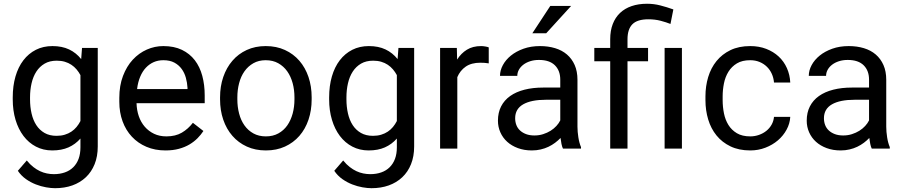

<svg xmlns="http://www.w3.org/2000/svg" viewBox="-20 -780 4746 1008"><path d="M46.9 -268.6Q46.9 -329.1 61.3 -378.7Q75.7 -428.2 102.8 -463.6Q129.9 -499 168.5 -518.6Q207 -538.1 255.4 -538.1Q305.7 -538.1 342.8 -520.5Q379.9 -502.9 406.2 -469.7L410.6 -528.3H493.2V-11.2Q493.2 41 476.8 81.8Q460.4 122.6 430.7 150.6Q400.9 178.7 359.9 193.4Q318.8 208 269 208Q248.5 208 221.9 203.4Q195.3 198.7 168.2 188.2Q141.1 177.7 116.2 160.2Q91.3 142.6 73.7 116.7L120.6 62.5Q137.2 83 154.8 96.7Q172.4 110.4 190.2 118.7Q208 127 226.3 130.6Q244.6 134.3 262.7 134.3Q294.4 134.3 320.3 125.2Q346.2 116.2 364.5 98.1Q382.8 80.1 392.6 54Q402.3 27.8 402.3 -6.8V-52.7Q376 -22.5 339.6 -6.3Q303.2 9.8 254.4 9.8Q207 9.8 168.7 -10.3Q130.4 -30.3 103.3 -66.2Q76.2 -102.1 61.5 -151.1Q46.9 -200.2 46.9 -258.3ZM137.7 -258.3Q137.7 -218.8 145.8 -183.8Q153.8 -148.9 170.7 -123Q187.5 -97.2 213.9 -82Q240.2 -66.9 276.9 -66.9Q300.8 -66.9 320.1 -72.8Q339.4 -78.6 354.7 -88.9Q370.1 -99.1 381.8 -113.3Q393.6 -127.4 402.3 -144.5V-385.7Q393.6 -401.9 381.8 -415.8Q370.1 -429.7 354.7 -439.9Q339.4 -450.2 320.3 -455.8Q301.3 -461.4 277.8 -461.4Q240.7 -461.4 214.4 -446Q188 -430.7 170.9 -404.3Q153.8 -377.9 145.8 -343Q137.7 -308.1 137.7 -268.6Z M848.6 9.8Q793.5 9.8 748.8 -9.3Q704.1 -28.3 672.4 -62.3Q640.6 -96.2 623.5 -143.1Q606.4 -189.9 606.4 -245.6V-266.1Q606.4 -330.6 625.7 -381.3Q645 -432.1 677.2 -466.8Q709.5 -501.5 751 -519.8Q792.5 -538.1 837.4 -538.1Q894 -538.1 935.1 -518.3Q976.1 -498.5 1002.7 -463.9Q1029.3 -429.2 1042 -381.8Q1054.7 -334.5 1054.7 -278.8V-238.3H696.8Q697.8 -201.7 708.7 -169.9Q719.7 -138.2 740 -114.7Q760.3 -91.3 788.8 -77.6Q817.4 -64 853.5 -64Q901.4 -64 934.6 -83.5Q967.8 -103 992.7 -135.3L1047.9 -92.3Q1035.2 -72.8 1017.1 -54.4Q999 -36.1 974.9 -21.7Q950.7 -7.3 919.4 1.2Q888.2 9.8 848.6 9.8ZM837.4 -463.9Q810.1 -463.9 787.1 -453.9Q764.2 -443.8 746.1 -424.8Q728 -405.8 716.1 -377.4Q704.1 -349.1 699.7 -312.5H964.4V-319.3Q962.9 -345.7 955.8 -371.6Q948.7 -397.5 933.8 -418Q918.9 -438.5 895.5 -451.2Q872.1 -463.9 837.4 -463.9Z M1135.3 -269Q1135.3 -326.7 1152.1 -375.7Q1168.9 -424.8 1200 -460.9Q1231 -497.1 1275.4 -517.6Q1319.8 -538.1 1375 -538.1Q1431.2 -538.1 1475.8 -517.6Q1520.5 -497.1 1551.8 -460.9Q1583 -424.8 1599.6 -375.7Q1616.2 -326.7 1616.2 -269V-258.3Q1616.2 -200.7 1599.6 -151.6Q1583 -102.5 1551.8 -66.7Q1520.5 -30.8 1476.1 -10.5Q1431.6 9.8 1376 9.8Q1320.3 9.8 1275.9 -10.5Q1231.4 -30.8 1200.2 -66.7Q1168.9 -102.5 1152.1 -151.6Q1135.3 -200.7 1135.3 -258.3ZM1226.1 -258.3Q1226.1 -218.8 1235.4 -183.6Q1244.6 -148.4 1263.4 -121.8Q1282.2 -95.2 1310.3 -79.6Q1338.4 -64 1376 -64Q1413.1 -64 1441.4 -79.6Q1469.7 -95.2 1488.3 -121.8Q1506.8 -148.4 1516.4 -183.6Q1525.9 -218.8 1525.9 -258.3V-269Q1525.9 -308.1 1516.4 -343.5Q1506.8 -378.9 1488 -405.5Q1469.2 -432.1 1440.9 -448Q1412.6 -463.9 1375 -463.9Q1337.9 -463.9 1310.1 -448Q1282.2 -432.1 1263.4 -405.5Q1244.6 -378.9 1235.4 -343.5Q1226.1 -308.1 1226.1 -269Z M1708 -268.6Q1708 -329.1 1722.4 -378.7Q1736.8 -428.2 1763.9 -463.6Q1791 -499 1829.6 -518.6Q1868.2 -538.1 1916.5 -538.1Q1966.8 -538.1 2003.9 -520.5Q2041 -502.9 2067.4 -469.7L2071.8 -528.3H2154.3V-11.2Q2154.3 41 2137.9 81.8Q2121.6 122.6 2091.8 150.6Q2062 178.7 2021 193.4Q1980 208 1930.2 208Q1909.7 208 1883.1 203.4Q1856.4 198.7 1829.3 188.2Q1802.2 177.7 1777.3 160.2Q1752.4 142.6 1734.9 116.7L1781.7 62.5Q1798.3 83 1815.9 96.7Q1833.5 110.4 1851.3 118.7Q1869.1 127 1887.5 130.6Q1905.8 134.3 1923.8 134.3Q1955.6 134.3 1981.4 125.2Q2007.3 116.2 2025.6 98.1Q2043.9 80.1 2053.7 54Q2063.5 27.8 2063.5 -6.8V-52.7Q2037.1 -22.5 2000.7 -6.3Q1964.4 9.8 1915.5 9.8Q1868.2 9.8 1829.8 -10.3Q1791.5 -30.3 1764.4 -66.2Q1737.3 -102.1 1722.7 -151.1Q1708 -200.2 1708 -258.3ZM1798.8 -258.3Q1798.8 -218.8 1806.9 -183.8Q1814.9 -148.9 1831.8 -123Q1848.6 -97.2 1875 -82Q1901.4 -66.9 1938 -66.9Q1961.9 -66.9 1981.2 -72.8Q2000.5 -78.6 2015.9 -88.9Q2031.2 -99.1 2043 -113.3Q2054.7 -127.4 2063.5 -144.5V-385.7Q2054.7 -401.9 2043 -415.8Q2031.2 -429.7 2015.9 -439.9Q2000.5 -450.2 1981.4 -455.8Q1962.4 -461.4 1939 -461.4Q1901.9 -461.4 1875.5 -446Q1849.1 -430.7 1832 -404.3Q1814.9 -377.9 1806.9 -343Q1798.8 -308.1 1798.8 -268.6Z M2545.9 -447.3Q2534.2 -449.2 2524.2 -450Q2514.2 -450.7 2501.5 -450.7Q2454.6 -450.7 2425 -430.2Q2395.5 -409.7 2380.9 -375V0H2290.5V-528.3H2378.4L2379.9 -467.3Q2400.4 -500 2431.2 -519Q2461.9 -538.1 2505.9 -538.1Q2515.6 -538.1 2528.3 -535.9Q2541 -533.7 2545.9 -531.2Z M2935.5 0Q2930.7 -9.8 2927.7 -24.7Q2924.8 -39.6 2922.9 -55.7Q2910.2 -42.5 2894.3 -30.5Q2878.4 -18.6 2859.6 -9.5Q2840.8 -0.5 2818.8 4.6Q2796.9 9.8 2772.5 9.8Q2731.9 9.8 2699 -2.4Q2666 -14.6 2642.8 -35.6Q2619.6 -56.6 2606.9 -85.2Q2594.2 -113.8 2594.2 -146.5Q2594.2 -189 2610.8 -221.4Q2627.4 -253.9 2658.4 -275.9Q2689.5 -297.9 2733.4 -309.1Q2777.3 -320.3 2831.5 -320.3H2921.4V-361.8Q2921.4 -409.2 2893.1 -437.3Q2864.7 -465.3 2809.6 -465.3Q2784.2 -465.3 2763.2 -458.5Q2742.2 -451.7 2727.3 -440.2Q2712.4 -428.7 2704.1 -413.6Q2695.8 -398.4 2695.8 -381.8H2605Q2605 -410.2 2619.9 -438Q2634.8 -465.8 2662.1 -488Q2689.5 -510.3 2728.3 -524.2Q2767.1 -538.1 2814.9 -538.1Q2857.9 -538.1 2894.3 -527.1Q2930.7 -516.1 2956.5 -493.9Q2982.4 -471.7 2997.1 -438.5Q3011.7 -405.3 3011.7 -360.8V-115.2Q3011.7 -88.4 3016.4 -58.8Q3021 -29.3 3030.3 -7.8V0ZM2785.6 -68.8Q2810.1 -68.8 2831.5 -75.7Q2853 -82.5 2870.6 -93.5Q2888.2 -104.5 2901.1 -118.7Q2914.1 -132.8 2921.4 -147.9V-256.3H2846.2Q2768.6 -256.3 2726.6 -232.2Q2684.6 -208 2684.6 -159.2Q2684.6 -140.1 2690.9 -123.5Q2697.3 -106.9 2710.2 -95Q2723.1 -83 2741.9 -75.9Q2760.7 -68.8 2785.6 -68.8ZM2869.1 -749H2978.5L2847.7 -605.5H2774.9Z M3183.6 0V-458.5H3100.1V-528.3H3183.6V-574.2Q3183.6 -619.1 3197 -653.8Q3210.4 -688.5 3235.4 -712.2Q3260.3 -735.8 3296.1 -748Q3332 -760.3 3377 -760.3Q3412.6 -760.3 3446 -751.7Q3479.5 -743.2 3515.1 -730.5L3500 -654.3Q3478 -663.1 3448.5 -670.9Q3418.9 -678.7 3383.8 -678.7Q3325.7 -678.7 3300 -652.6Q3274.4 -626.5 3274.4 -574.2V-528.3H3382.3V-458.5H3274.4V0ZM3560.1 0H3469.2V-528.3H3560.1Z M3918.9 -64Q3942.9 -64 3964.8 -71.8Q3986.8 -79.6 4003.7 -93.3Q4020.5 -106.9 4031 -125.7Q4041.5 -144.5 4043.5 -166.5H4128.9Q4127 -131.3 4109.6 -99.4Q4092.3 -67.4 4064 -43.2Q4035.6 -19 3998.3 -4.6Q3960.9 9.8 3918.9 9.8Q3859.4 9.8 3815.2 -11.5Q3771 -32.7 3741.7 -68.8Q3712.4 -105 3698 -152.8Q3683.6 -200.7 3683.6 -253.9V-274.4Q3683.6 -327.6 3698 -375.5Q3712.4 -423.3 3741.7 -459.5Q3771 -495.6 3814.9 -516.8Q3858.9 -538.1 3918.5 -538.1Q3964.8 -538.1 4002.7 -523.4Q4040.5 -508.8 4068.1 -483.2Q4095.7 -457.5 4111.3 -422.4Q4127 -387.2 4128.9 -346.7H4043.5Q4041.5 -371.1 4032 -392.3Q4022.5 -413.6 4006.3 -429.4Q3990.2 -445.3 3968 -454.6Q3945.8 -463.9 3918.5 -463.9Q3876.5 -463.9 3848.9 -447.3Q3821.3 -430.7 3804.4 -403.6Q3787.6 -376.5 3780.8 -342.5Q3773.9 -308.6 3773.9 -274.4V-253.9Q3773.9 -218.8 3780.8 -184.8Q3787.6 -150.9 3804.2 -124Q3820.8 -97.2 3848.6 -80.6Q3876.5 -64 3918.9 -64Z M4556.6 0Q4551.8 -9.8 4548.8 -24.7Q4545.9 -39.6 4543.9 -55.7Q4531.2 -42.5 4515.4 -30.5Q4499.5 -18.6 4480.7 -9.5Q4461.9 -0.5 4439.9 4.6Q4418 9.8 4393.6 9.8Q4353 9.8 4320.1 -2.4Q4287.1 -14.6 4263.9 -35.6Q4240.7 -56.6 4228 -85.2Q4215.3 -113.8 4215.3 -146.5Q4215.3 -189 4231.9 -221.4Q4248.5 -253.9 4279.5 -275.9Q4310.5 -297.9 4354.5 -309.1Q4398.4 -320.3 4452.6 -320.3H4542.5V-361.8Q4542.5 -409.2 4514.2 -437.3Q4485.8 -465.3 4430.7 -465.3Q4405.3 -465.3 4384.3 -458.5Q4363.3 -451.7 4348.4 -440.2Q4333.5 -428.7 4325.2 -413.6Q4316.9 -398.4 4316.9 -381.8H4226.1Q4226.1 -410.2 4241 -438Q4255.9 -465.8 4283.2 -488Q4310.5 -510.3 4349.4 -524.2Q4388.2 -538.1 4436 -538.1Q4479 -538.1 4515.4 -527.1Q4551.8 -516.1 4577.6 -493.9Q4603.5 -471.7 4618.2 -438.5Q4632.8 -405.3 4632.8 -360.8V-115.2Q4632.8 -88.4 4637.5 -58.8Q4642.1 -29.3 4651.4 -7.8V0ZM4406.7 -68.8Q4431.2 -68.8 4452.6 -75.7Q4474.1 -82.5 4491.7 -93.5Q4509.3 -104.5 4522.2 -118.7Q4535.2 -132.8 4542.5 -147.9V-256.3H4467.3Q4389.6 -256.3 4347.7 -232.2Q4305.7 -208 4305.7 -159.2Q4305.7 -140.1 4312 -123.5Q4318.4 -106.9 4331.3 -95Q4344.2 -83 4363 -75.9Q4381.8 -68.8 4406.7 -68.8Z"/></svg>

Font: RobotoDraft
Style: Regular
Weight: 400
Designer: Google
Foundry: Google
Version: Version 2.000988-w1; 2014